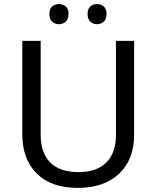

<svg xmlns="http://www.w3.org/2000/svg" viewBox="-20 -915 771 945"><path d="M640.1 -713.9V-252Q640.1 -129.9 566.4 -60.1Q492.7 9.8 361.8 9.8Q232.4 9.8 161.1 -60.8Q89.8 -131.3 89.8 -253.9V-713.9H180.2V-251Q180.2 -163.6 226.8 -115.7Q273.4 -67.9 367.2 -67.9Q455.6 -67.9 503.2 -115.2Q550.8 -162.6 550.8 -252V-713.9ZM223.1 -846.2Q223.1 -872.1 236.8 -883.5Q250.5 -895 270 -895Q289.1 -895 303.2 -883.5Q317.4 -872.1 317.4 -846.2Q317.4 -820.3 303.2 -808.1Q289.1 -795.9 270 -795.9Q250.5 -795.9 236.8 -808.1Q223.1 -820.3 223.1 -846.2ZM411.1 -846.2Q411.1 -872.1 424.8 -883.5Q438.5 -895 457 -895Q476.1 -895 490.2 -883.5Q504.4 -872.1 504.4 -846.2Q504.4 -820.3 490.2 -808.1Q476.1 -795.9 457 -795.9Q438.5 -795.9 424.8 -808.1Q411.1 -820.3 411.1 -846.2Z"/></svg>

Font: Noto Sans Historic
Style: Regular
Weight: 400
Designer: Monotype Design Team
Foundry: Monotype Imaging Inc.
Version: Version 0.71 uh